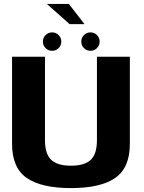

<svg xmlns="http://www.w3.org/2000/svg" viewBox="-20 -968 744 992"><path d="M346.6 3.8Q499.7 3.8 575.3 -48.7Q650.9 -101.2 650.9 -224.6V-674.9H480.8V-243.1Q480.8 -172.6 448.9 -142.2Q416.9 -111.9 346.6 -111.9Q276.3 -111.9 244.4 -142.4Q212.4 -173 212.4 -243.1V-674.9H42.3V-224.6Q42.3 -101.2 117.9 -48.7Q193.6 3.8 346.6 3.8ZM249.6 -705.5Q269 -705.5 282.9 -719.4Q296.8 -733.3 296.8 -753Q296.8 -772.8 282.9 -786.7Q269 -800.7 249.6 -800.7Q229.4 -800.7 215.5 -786.7Q201.6 -772.8 201.6 -753Q201.6 -733.3 215.5 -719.4Q229.4 -705.5 249.6 -705.5ZM447.1 -705.5Q467.3 -705.5 481 -719.4Q494.8 -733.3 494.8 -753Q494.8 -772.8 481 -786.7Q467.3 -800.7 447.1 -800.7Q427.8 -800.7 413.9 -786.7Q399.9 -772.8 399.9 -753Q399.9 -733.3 413.7 -719.4Q427.4 -705.5 447.1 -705.5ZM339.5 -843.4H416.6L335.7 -947.8H222Z"/></svg>

Font: Anybody Thin
Style: Regular
Weight: 100
Designer: Tyler Finck
Foundry: Etcetera Type Company
Version: Version 1.114;gftools[0.9.25]